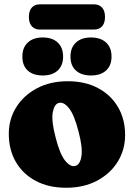

<svg xmlns="http://www.w3.org/2000/svg" viewBox="-20 -853 617 884"><path d="M292 -479Q372 -479 431.2 -447.5Q490.5 -416 523.2 -360.2Q556 -304.5 556 -231.5Q556 -163.5 522 -108.5Q488 -53.5 426.8 -21Q365.5 11.5 284.5 11.5Q204.5 11.5 145.2 -19.8Q86 -51 53.2 -107Q20.5 -163 20.5 -237Q20.5 -304 54.5 -358.8Q88.5 -413.5 149.5 -446.2Q210.5 -479 292 -479ZM327 -89Q349 -95 355 -134.5Q361 -174 341.5 -248Q322 -324.5 297.5 -355Q273 -385.5 250.5 -379Q229.5 -373.5 222.8 -335Q216 -296.5 236 -220Q255.5 -143.5 280 -113.2Q304.5 -83 327 -89ZM176.5 -505.5Q133 -505.5 108 -528Q83 -550.5 83 -592.5Q83 -634 108 -657.2Q133 -680.5 176.5 -680.5Q221 -680.5 245.8 -657.2Q270.5 -634 270.5 -592.5Q270.5 -551.5 245.8 -528.5Q221 -505.5 176.5 -505.5ZM398.5 -505.5Q355 -505.5 329.8 -528Q304.5 -550.5 304.5 -592.5Q304.5 -634 329.8 -657.2Q355 -680.5 398.5 -680.5Q443.5 -680.5 468.5 -657.2Q493.5 -634 493.5 -592.5Q493.5 -551.5 468.5 -528.5Q443.5 -505.5 398.5 -505.5ZM113 -774.5Q113 -803.5 126.5 -818.2Q140 -833 163 -833H413.5Q436.5 -833 450 -818Q463.5 -803 463.5 -775Q463.5 -746.5 450 -731.8Q436.5 -717 413.5 -717H163Q140 -717 126.5 -732Q113 -747 113 -774.5Z"/></svg>

Font: Fraunces 72pt S100 Black
Style: Regular
Weight: 900
Version: Version 1.000; ttfautohint (v1.8.3)